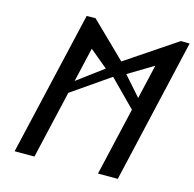

<svg xmlns="http://www.w3.org/2000/svg" viewBox="-124 -1030 1153 1142"><g transform="rotate(15 452.5 -459.5)"><path d="M904.5 -903.1 850.5 -904 539.4 -695 324.9 -904 270.5 -903.1 64.9 -15H186.9L283.4 -433.1L516.2 -594.2L674.8 -434.1L578.1 -15H700ZM587.6 -630.2 741.5 -722.8 692.6 -511.1ZM301.4 -511.1 350.3 -722.8 461.4 -630.3Z"/></g></svg>

Font: Stormning
Style: LightObl
Weight: 400
Designer: Robert Jablonski, Mew Too
Foundry: Cannot Into Space Fonts
Version: Version 0.90